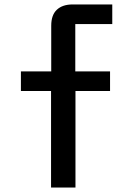

<svg xmlns="http://www.w3.org/2000/svg" viewBox="-20 -695 590 865"><path d="M210 150V-285H74.2V-373.3H210.8V-579.2Q210.8 -627.5 236.2 -651.2Q261.7 -675 307.5 -675H485.8V-586.7H319.2V-373.3H475.8V-285H320V150Z"/></svg>

Font: Funnel Sans Medium
Style: Regular
Weight: 500
Version: Version 1.000; Beta; Release 5; Build 24; ttfautohint (v1.8.